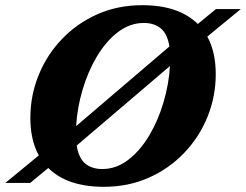

<svg xmlns="http://www.w3.org/2000/svg" viewBox="-52 -705 948 740"><path d="M779.5 -419.5Q779.5 -333 747.8 -254.8Q716 -176.5 658 -115.8Q600 -55 521.2 -20Q442.5 15 348 15Q207.5 15 134 -57.5L64.5 0H-31.5L97.5 -106Q65 -165.5 65 -250.5Q65 -337 96.8 -415.2Q128.5 -493.5 186.5 -554.2Q244.5 -615 323.2 -650Q402 -685 496.5 -685Q637 -685 710.5 -612.5L780 -670H876L747 -564Q779.5 -504.5 779.5 -419.5ZM502.5 -616.5Q448.5 -616.5 402.5 -581.2Q356.5 -546 321.8 -487.8Q287 -429.5 266.2 -359.2Q245.5 -289 241.5 -219L601 -526Q593 -575 567.5 -595.8Q542 -616.5 502.5 -616.5ZM342 -53.5Q396 -53.5 442 -88.8Q488 -124 522.8 -182.2Q557.5 -240.5 578.2 -310.8Q599 -381 603 -450.5L243.5 -144Q251.5 -95 277 -74.2Q302.5 -53.5 342 -53.5Z"/></svg>

Font: Newsreader 16pt ExtraBold
Style: Italic
Weight: 800
Italic angle: -17°
Designer: Hugues Gentile
Foundry: Production Type
Version: Version 1.003; ttfautohint (v1.8.3)